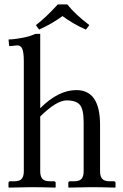

<svg xmlns="http://www.w3.org/2000/svg" viewBox="-20 -852 558 874"><path d="M286.1 -832Q324.2 -784.7 386.7 -737.8L371.1 -717.3Q312.5 -742.7 264.6 -778.8Q214.4 -742.2 157.7 -717.3L143.6 -737.8Q188.5 -772 243.2 -832ZM163.1 -697.8V-359.4Q245.6 -441.9 327.6 -441.9Q435.5 -441.9 435.5 -283.7V-71.8Q435.5 -49.3 445.3 -38.1Q455.1 -26.9 478.5 -26.9H497.6Q505.9 -26.9 505.9 -18.6V0L503.9 2Q435.5 0 396.5 0L293 2L291 0V-18.6Q291 -26.9 298.8 -26.9H317.9Q341.8 -26.9 351.3 -38.1Q360.8 -49.3 360.8 -71.8V-294.9Q360.8 -354 343.8 -374.5Q326.7 -395 283.2 -395Q237.3 -395 163.1 -321.8V-71.8Q163.1 -49.3 172.9 -38.1Q182.6 -26.9 206.1 -26.9H225.1Q233.4 -26.9 233.4 -18.6V0L231.4 2Q163.1 0 124 0L20.5 2L18.6 0V-18.6Q18.6 -26.9 26.4 -26.9H45.4Q69.3 -26.9 78.9 -38.1Q88.4 -49.3 88.4 -71.8V-572.8Q88.4 -614.3 81.3 -629.9Q74.2 -645.5 58.6 -645.5L26.4 -642.1Q21 -642.1 21 -647L19 -672.4Q44.4 -672.4 88.4 -681.2Q114.7 -686 141.1 -697.8Z"/></svg>

Font: Libertinage
Style: l
Weight: 400
Designer: OSP
Foundry: OSP
Version: Version 1.0; 2008; OFL relea